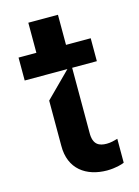

<svg xmlns="http://www.w3.org/2000/svg" viewBox="-107 -737 583 805"><g transform="rotate(-15 185.0 -334.0)"><path d="M333.1 -446V-545.5H225.9V-676.1H97.3V-545.5H19.9V-446H205.3L97.3 -338.1V-142.8C95.9 -40.1 167.3 7.5 256.4 7.8C293.7 7.5 321 -0.7 331.7 -5.7V-109.4C316.4 -105.1 301.5 -100.9 284.1 -100.9C251.1 -100.9 225.1 -112.2 225.9 -164.1V-446Z"/></g></svg>

Font: Riot Sans 2.0
Style: Bold
Weight: 600
Designer: Rasmus Andersson
Foundry: rsms
Version: Version 3.006;hotconv 1.0.109;makeotfexe 2.5.65596